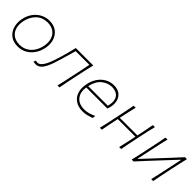

<svg xmlns="http://www.w3.org/2000/svg" viewBox="202 -1452 2408 2408"><g transform="rotate(45 1406.5 -247.5)"><path d="M272 9Q210.5 9 166.5 -14.2Q122.5 -37.5 96.8 -77.5Q71 -117.5 63.5 -168Q56 -218.5 67 -273Q82 -346.5 121.2 -398.2Q160.5 -450 214 -477Q267.5 -504 326 -504Q406 -504 457 -464.5Q508 -425 527 -360.8Q546 -296.5 530 -222Q515.5 -154 479 -102Q442.5 -50 389.5 -20.5Q336.5 9 272 9ZM274 -23Q336.5 -24.5 382.5 -52Q428.5 -79.5 457.8 -125.2Q487 -171 499 -228Q513.5 -296 498.2 -350.8Q483 -405.5 439.5 -438Q396 -470.5 326 -472Q233 -470 174.5 -412.5Q116 -355 98 -267Q84.5 -202.5 98.2 -147.5Q112 -92.5 155.2 -58.5Q198.5 -24.5 274 -23Z M589.5 7Q569 7 547.5 3L558 -28Q566 -26 575 -24.8Q584 -23.5 589 -23.5Q617.5 -23.5 640.8 -47.2Q664 -71 683 -110.2Q702 -149.5 718 -196.8Q734 -244 748 -291Q762.5 -341.5 776.2 -393Q790 -444.5 801.5 -494H1111Q1097 -438 1085.2 -385Q1073.5 -332 1060.5 -270.5L1050 -221Q1037.5 -161 1026.8 -108.8Q1016 -56.5 1006 0H971Q984.5 -56.5 996 -108.8Q1007.5 -161 1020 -221L1030.5 -270.5Q1042 -325.5 1051.5 -371Q1061 -416.5 1070 -465H828Q801.5 -375.5 775 -282Q758.5 -225.5 741.2 -173.8Q724 -122 703 -81.2Q682 -40.5 654.5 -16.8Q627 7 589.5 7Z M1423 9Q1344.5 9 1292.2 -26.5Q1240 -62 1220 -125Q1200 -188 1218 -271Q1233 -342 1269.5 -394Q1306 -446 1358 -474.5Q1410 -503 1471 -503Q1536 -503 1576 -473.2Q1616 -443.5 1630.2 -394.5Q1644.5 -345.5 1633 -288Q1631 -277 1626.5 -262.2Q1622 -247.5 1618 -237H1243.5Q1229 -141 1276.5 -82Q1324 -23 1423 -23Q1455.5 -23 1495.5 -33.5Q1535.5 -44 1576 -64L1571 -23Q1542.5 -12.5 1504.5 -1.8Q1466.5 9 1423 9ZM1469 -471Q1394 -469 1333.5 -420.5Q1273 -372 1249 -266H1596Q1600.5 -279.5 1603 -293Q1619.5 -374 1583.8 -421.5Q1548 -469 1469 -471Z M1721.5 0Q1735 -56.5 1746.5 -108.8Q1758 -161 1770.5 -221L1781 -270.5Q1794 -332 1805 -385Q1816 -438 1825.5 -494L1862 -496Q1848 -439.5 1836 -385.8Q1824 -332 1811 -270.5L1810 -265H2122.5L2123.5 -270.5Q2136.5 -332 2147.5 -385Q2158.5 -438 2168 -494H2204Q2190 -438 2178.2 -385Q2166.5 -332 2153.5 -270.5L2143 -221Q2130.5 -161 2119.8 -108.8Q2109 -56.5 2099 0H2064Q2077.5 -56.5 2089 -108.8Q2100.5 -161 2113 -221L2116 -236H1803.5L1800.5 -221Q1788 -161 1777.2 -108.8Q1766.5 -56.5 1756.5 0Z M2286 0Q2299.5 -56.5 2311 -108.8Q2322.5 -161 2335 -221L2345.5 -270.5Q2358.5 -332 2369.5 -385Q2380.5 -438 2390 -494L2426.5 -496Q2412.5 -439.5 2400.5 -385.8Q2388.5 -332 2375.5 -270.5L2331 -61.5H2336L2515.5 -253.5Q2570.5 -312.5 2627 -373.2Q2683.5 -434 2737.5 -494H2772.5Q2758.5 -438 2746.8 -385Q2735 -332 2722 -270.5L2711.5 -221Q2699 -161 2688.2 -108.8Q2677.5 -56.5 2667.5 0H2632.5Q2646 -56.5 2657.5 -108.8Q2669 -161 2681.5 -221L2726.5 -433H2721.5L2545 -244Q2489 -184.5 2432 -122.8Q2375 -61 2320 0Z"/></g></svg>

Font: Commissioner Flair Thin
Style: Italic
Weight: 100
Italic angle: -12°
Designer: Kostas Bartsokas
Foundry: Kostas Bartsokas
Version: Version 1.000; ttfautohint (v1.8.3)